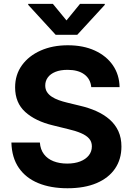

<svg xmlns="http://www.w3.org/2000/svg" viewBox="-20 -974 695 1004"><path d="M333 10.4Q244.9 10.4 179.7 -16.6Q114.6 -43.5 78.1 -96.7Q41.7 -149.9 39.6 -228.5H188.5Q191.2 -192.2 209.8 -167.7Q228.4 -143.2 259.7 -130.9Q291 -118.6 331.2 -118.6Q370.4 -118.6 399.4 -129.9Q428.4 -141.2 444.4 -161.5Q460.4 -181.7 460.4 -208.6Q460.4 -233 445.8 -249.5Q431.3 -265.9 403.8 -277.7Q376.3 -289.6 336.5 -298.8L257 -318.4Q165.1 -340.4 112.1 -388.4Q59 -436.4 59 -517.2Q59 -583.2 94.7 -632.7Q130.5 -682.1 192.7 -709.7Q255 -737.3 334.6 -737.3Q415.7 -737.3 476.1 -709.5Q536.5 -681.7 570.4 -632.4Q604.2 -583 605.3 -518.4H457.2Q453.2 -561.2 420.9 -585Q388.7 -608.8 333.4 -608.8Q296.1 -608.8 269.9 -598.3Q243.8 -587.8 230.2 -569.2Q216.6 -550.7 216.6 -527Q216.6 -507.3 225.6 -493.1Q234.7 -478.8 250.5 -468.4Q266.3 -457.9 287.1 -450.4Q307.9 -442.9 331.4 -437.3L396.5 -421.5Q443.8 -410.7 483.7 -392.9Q523.6 -375 553.2 -349.2Q582.7 -323.3 598.9 -288.3Q615 -253.2 615 -207.8Q615 -141.3 581.5 -92.2Q547.9 -43.2 485 -16.4Q422 10.4 333 10.4ZM256.4 -953.9 327.7 -867.2 398.6 -953.9H527.9V-948.6L384 -792H271.1L127.5 -948.6V-953.9Z"/></svg>

Font: Inter V
Style: 
Weight: 400
Designer: Rasmus Andersson
Foundry: rsms
Version: Version 4.000;git-a3f224843